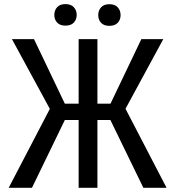

<svg xmlns="http://www.w3.org/2000/svg" viewBox="-20 -898 831 918"><path d="M507.8 -324.2 665.5 0H776.4L580.1 -377.9L760.7 -710.9H655.8L508.3 -402.3H445.8V-710.9H356V-402.3H290L142.6 -710.9H37.1L218.3 -377.4L21.5 0H132.8L290 -324.2H356V0H445.8V-324.2ZM239.7 -826.7C239.7 -812 244.2 -799.8 253.2 -790C262.1 -780.3 275.4 -775.4 293 -775.4C310.5 -775.4 323.9 -780.3 333 -790C342.1 -799.8 346.7 -812 346.7 -826.7C346.7 -841.3 342.1 -853.6 333 -863.5C323.9 -873.5 310.5 -878.4 293 -878.4C275.4 -878.4 262.1 -873.5 253.2 -863.5C244.2 -853.6 239.7 -841.3 239.7 -826.7ZM449.7 -825.7C449.7 -811 454.2 -798.8 463.1 -789.1C472.1 -779.3 485.4 -774.4 502.9 -774.4C520.5 -774.4 533.9 -779.3 543 -789.1C552.1 -798.8 556.6 -811 556.6 -825.7C556.6 -840.3 552.1 -852.7 543 -862.8C533.9 -872.9 520.5 -877.9 502.9 -877.9C485.4 -877.9 472.1 -872.9 463.1 -862.8C454.2 -852.7 449.7 -840.3 449.7 -825.7Z"/></svg>

Font: Roboto Condensed
Style: Regular
Weight: 400
Designer: Google
Version: Version 2.134; 2016